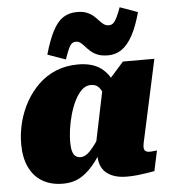

<svg xmlns="http://www.w3.org/2000/svg" viewBox="-56 -861 821 925"><g transform="rotate(-5 354.5 -398.5)"><path d="M518 -317 459 -338Q453 -370 445 -395Q437 -420 423.5 -434.5Q410 -449 386 -449Q361 -449 341.5 -430Q322 -411 307 -380.5Q292 -350 282 -314Q272 -278 267.5 -244Q263 -210 263 -184Q263 -156 268 -139Q273 -122 283 -114.5Q293 -107 307 -107Q325 -107 342 -121Q359 -135 380 -164Q401 -193 429 -237L447 -198Q409 -129 375 -82.5Q341 -36 302.5 -11.5Q264 13 211 13Q154 13 112.5 -11.5Q71 -36 49 -82.5Q27 -129 27 -194Q27 -248 40.5 -300Q54 -352 79.5 -397.5Q105 -443 142 -478.5Q179 -514 227 -533.5Q275 -553 333 -553Q401 -553 442 -523.5Q483 -494 501 -441.5Q519 -389 518 -317ZM702 -548 634 -234Q628 -204 623 -183.5Q618 -163 615.5 -149.5Q613 -136 613 -128Q613 -115 620.5 -109.5Q628 -104 640 -104Q652 -104 661 -105.5Q670 -107 676 -107L655 -9Q638 -6 616.5 -2.5Q595 1 571 3.5Q547 6 520 6Q479 6 449 -7Q419 -20 403.5 -45Q388 -70 388 -108Q388 -114 388 -120Q388 -126 388 -136L378 -124L441 -428L454 -440L550 -548ZM482 -584Q452 -584 432 -592Q412 -600 398.5 -612Q385 -624 375 -635.5Q365 -647 355 -655Q345 -663 332 -663Q313 -663 302.5 -644Q292 -625 277 -582L190 -613Q210 -682 231.5 -724Q253 -766 281.5 -785.5Q310 -805 350 -805Q379 -805 398 -797Q417 -789 430 -777.5Q443 -766 453 -754.5Q463 -743 473.5 -735.5Q484 -728 499 -728Q511 -728 520 -736.5Q529 -745 538 -763.5Q547 -782 557 -810L643 -779Q624 -709 600 -666Q576 -623 547 -603.5Q518 -584 482 -584Z"/></g></svg>

Font: Roboto Serif 20pt Black
Style: Italic
Weight: 900
Italic angle: -10°
Version: Version 1.008